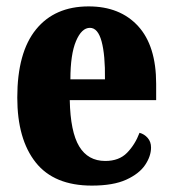

<svg xmlns="http://www.w3.org/2000/svg" viewBox="-20 -570 539 600"><path d="M267 10Q149 10 91.5 -62.5Q34 -135 34 -265Q34 -406 92.5 -478Q151 -550 257 -550Q355 -550 411.5 -488.5Q468 -427 468 -308V-257H198Q200 -158 227.5 -112.5Q255 -67 309 -67Q352 -67 377 -92.5Q402 -118 416 -155Q431 -151 441.5 -139Q452 -127 452 -109Q452 -82 433.5 -54.5Q415 -27 374.5 -8.5Q334 10 267 10ZM308 -322Q309 -398 297.5 -440.5Q286 -483 261 -483Q235 -483 217.5 -441.5Q200 -400 200 -322Z"/></svg>

Font: Noto Serif Thai ExtraCondensed Black
Style: Regular
Weight: 900
Width: 2
Designer: Monotype Design Team
Foundry: Monotype Imaging Inc.
Version: Version 2.002; ttfautohint (v1.8.4.7-5d5b)